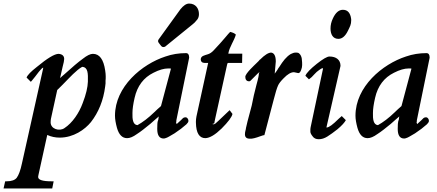

<svg xmlns="http://www.w3.org/2000/svg" viewBox="-98 -746 2451 1077"><path d="M231 -444C208 -444 167 -419 108 -370C76 -345 57 -326 51 -311L75 -287L82 -295C88 -303 94 -310 99 -316C107 -326 132 -362 144 -367V-362L25 171C17 209 7 236 -4 251C-14 264 -33 271 -61 271H-69L-78 311H195L203 271H191C141 271 116 263 116 247C116 243 117 239 118 234L167 11C189 21 212 26 237 26C314 26 378 -19 412 -61C455 -116 482 -183 492 -261C493 -266 493 -272 494 -278V-294C495 -300 495 -308 495 -318C495 -327 494 -338 492 -351C483 -413 460 -444 423 -444C409 -444 390 -435 366 -416C341 -398 307 -369 264 -330C252 -319 248 -317 239 -308L253 -370C259 -392 262 -407 262 -415C262 -432 252 -442 231 -444ZM186 -60C186 -69 187 -76 188 -81L223 -241C238 -256 253 -270 266 -284C290 -308 331 -354 363 -371C396 -369 396 -334 395 -288C394 -257 385 -217 366 -168C346 -113 309 -57 263 -27C235 -8 186 -22 186 -60Z M943 -88C935 -88 929 -85 925 -80L917 -72C913 -69 905 -61 893 -50C890 -55 889 -60 891 -64C891 -68 892 -70 891 -70L963 -422V-423C963 -440 957 -448 945 -448C906 -448 867 -442 830 -429C698 -386 547 -260 547 -97C547 -78 551 -55 558 -29C569 10 588 29 615 29C630 29 648 22 670 6C692 -8 717 -28 745 -51C765 -68 778 -81 793 -93C792 -91 792 -88 791 -83C791 -76 790 -75 787 -66C785 -60 784 -46 784 -23C784 13 796 31 820 31C824 31 829 30 833 28C839 27 854 18 881 2C907 -15 929 -32 948 -49C955 -56 959 -62 959 -68C959 -78 952 -88 943 -88ZM861 -361 805 -151C790 -138 778 -127 768 -117C734 -84 702 -60 673 -44C647 -46 644 -79 645 -112C645 -134 649 -162 657 -197C672 -264 708 -311 763 -338C794 -354 822 -362 845 -362C854 -362 859 -362 861 -361ZM963 -726C947 -726 931 -715 914 -694L794 -528C787 -520 787 -512 793 -505L806 -488C810 -484 814 -482 817 -482C821 -482 825 -483 828 -484L829 -485L983 -610C989 -614 998 -623 1009 -637C1015 -645 1018 -655 1018 -667C1018 -699 999 -726 963 -726Z M1050 -393H1070L1069 -390L1004 -93C1002 -82 1001 -73 1001 -66V-58C1002 0 1020 29 1054 29C1079 28 1109 10 1145 -25C1182 -62 1203 -90 1206 -107L1190 -128L1128 -69C1115 -56 1106 -49 1102 -49C1098 -49 1095 -49 1094 -50V-51L1104 -54C1105 -59 1106 -68 1109 -80L1176 -384C1177 -390 1179 -393 1182 -393H1260L1261 -445H1183V-447C1189 -483 1216 -518 1225 -552C1218 -559 1207 -564 1193 -567C1188 -562 1178 -551 1164 -534C1150 -517 1129 -494 1101 -464C1090 -452 1078 -444 1066 -441C1049 -435 1029 -433 1028 -413C1028 -401 1036 -393 1050 -393Z M1299 -290H1302C1305 -291 1307 -293 1310 -296L1350 -336C1354 -338 1355 -340 1358 -342L1354 -334C1355 -329 1351 -307 1340 -268C1330 -230 1321 -192 1314 -154C1293 -77 1283 -36 1282 -29C1281 -16 1276 -9 1276 7C1276 24 1285 32 1304 32C1317 33 1336 28 1363 18L1378 13L1385 12L1437 -186C1447 -225 1455 -252 1462 -267C1467 -278 1477 -291 1493 -307C1515 -330 1534 -341 1551 -341L1575 -336H1576C1582 -336 1588 -343 1592 -356C1598 -370 1598 -389 1595 -414V-415C1595 -422 1589 -438 1584 -442C1577 -450 1575 -451 1559 -451C1552 -451 1543 -448 1533 -443C1508 -428 1489 -403 1469 -371C1465 -365 1461 -361 1458 -354C1454 -347 1447 -339 1443 -333L1449 -401C1449 -432 1440 -449 1423 -451C1408 -451 1387 -438 1361 -412H1360C1356 -407 1350 -400 1340 -391C1330 -381 1278 -334 1278 -315C1278 -300 1285 -290 1299 -290Z M1750 -429C1737 -429 1713 -415 1679 -388C1644 -360 1622 -338 1615 -321L1635 -301C1653 -315 1648 -311 1666 -330C1674 -339 1683 -347 1692 -353C1698 -357 1705 -363 1711 -363H1714V-361L1645 -35C1644 -30 1643 -25 1643 -20V-7C1643 -1 1647 8 1655 18C1663 30 1675 35 1690 35C1706 35 1722 30 1738 20C1755 9 1774 -4 1795 -21C1820 -42 1835 -59 1842 -72L1819 -95L1801 -79C1769 -47 1747 -31 1735 -31H1733L1812 -376V-377C1812 -410 1788 -429 1750 -429ZM1800 -528C1821 -528 1839 -543 1854 -574C1865 -597 1872 -608 1872 -632C1872 -636 1872 -641 1871 -644L1869 -654C1862 -679 1848 -691 1825 -691C1803 -691 1784 -675 1769 -642C1760 -623 1756 -605 1756 -586C1756 -554 1769 -528 1800 -528Z M2292 -88C2284 -88 2278 -85 2274 -80L2266 -72C2262 -69 2254 -61 2242 -50C2239 -55 2238 -60 2240 -64C2240 -68 2241 -70 2240 -70L2312 -422V-423C2312 -440 2306 -448 2294 -448C2255 -448 2216 -442 2179 -429C2047 -386 1896 -260 1896 -97C1896 -78 1900 -55 1907 -29C1918 10 1937 29 1964 29C1979 29 1997 22 2019 6C2041 -8 2066 -28 2094 -51C2114 -68 2127 -81 2142 -93C2141 -91 2141 -88 2140 -83C2140 -76 2139 -75 2136 -66C2134 -60 2133 -46 2133 -23C2133 13 2145 31 2169 31C2173 31 2178 30 2182 28C2188 27 2203 18 2230 2C2256 -15 2278 -32 2297 -49C2304 -56 2308 -62 2308 -68C2308 -78 2301 -88 2292 -88ZM2210 -361 2154 -151C2139 -138 2127 -127 2117 -117C2083 -84 2051 -60 2022 -44C1996 -46 1993 -79 1994 -112C1994 -134 1998 -162 2006 -197C2021 -264 2057 -311 2112 -338C2143 -354 2171 -362 2194 -362C2203 -362 2208 -362 2210 -361Z"/></svg>

Font: fbb
Style: Bold Italic
Weight: 700
Italic angle: -12°
Designer: David J. Perry, Michael Sharpe
Version: Version 0.991